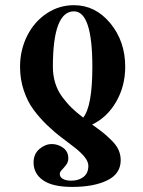

<svg xmlns="http://www.w3.org/2000/svg" viewBox="-20 -488 556 748"><path d="M261.2 240.2Q185.1 240.2 147.9 214.4Q110.8 188.5 110.8 145Q110.8 111.8 133.5 92.5Q156.2 73.2 182.1 73.2Q205.6 73.2 225.8 87.6Q246.1 102.1 246.1 128.9Q246.1 143.1 237.8 154.1Q229.5 165 221.2 173.6Q212.9 182.1 212.9 189.9Q212.9 201.7 224.6 208.7Q236.3 215.8 257.8 215.8Q286.6 215.8 305.4 201.2Q324.2 186.5 324.2 158.2Q324.2 141.6 309.6 123.5Q294.9 105.5 271.5 87.2Q248 68.8 219.7 47.6Q191.4 26.4 162.8 -1.2Q134.3 -28.8 110.8 -60.3Q87.4 -91.8 72.8 -135.3Q58.1 -178.7 58.1 -228Q58.1 -293 85.7 -348.1Q113.3 -403.3 161.6 -435.5Q210 -467.8 268.1 -467.8Q351.6 -467.8 409.7 -397.5Q467.8 -327.1 467.8 -228Q467.8 -151.9 432.1 -90.8Q396.5 -29.8 338.9 -2.9Q368.2 18.1 382.1 29.3Q396 40.5 415 59.3Q434.1 78.1 442.1 96.7Q450.2 115.2 450.2 136.2Q450.2 189 397.9 214.6Q345.7 240.2 261.2 240.2ZM304.2 -29.8Q339.8 -74.2 339.8 -228Q339.8 -443.8 268.1 -443.8Q186 -443.8 186 -228Q186 -193.8 195.3 -164.1Q204.6 -134.3 222.7 -110.1Q240.7 -85.9 259.3 -67.9Q277.8 -49.8 304.2 -29.8Z"/></svg>

Font: Flanker Steampunk
Style: Bold
Weight: 700
Designer: Alexey Kryukov, Leonardo Di Lena
Foundry: Alexey Kryukov, Leonardo Di Lena
Version: 1.210